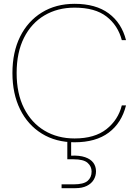

<svg xmlns="http://www.w3.org/2000/svg" viewBox="-20 -732 724 1004"><path d="M370 12Q272 12 198.5 -33.5Q125 -79 85 -160.5Q45 -242 45 -350Q45 -459 85 -540Q125 -621 198.5 -666.5Q272 -712 370 -712Q481 -712 548.5 -662Q616 -612 639 -522H617Q597 -599 537 -645.5Q477 -692 370 -692Q281 -692 212.5 -651.5Q144 -611 105.5 -534.5Q67 -458 67 -350Q67 -243 105.5 -166.5Q144 -90 212.5 -49Q281 -8 370 -8Q475 -8 536.5 -56.5Q598 -105 617 -181H639Q616 -89 548.5 -38.5Q481 12 370 12ZM302 252V232H365Q417 232 438 214Q459 196 459 165Q459 138 438 119.5Q417 101 365 101H332V-8H352V82Q396 80 425 90Q454 100 468 119Q482 138 482 164Q482 188 470 208Q458 228 434 240Q410 252 374 252Z"/></svg>

Font: DM Sans 28pt Thin
Style: Regular
Weight: 250
Version: Version 4.004;gftools[0.9.30]